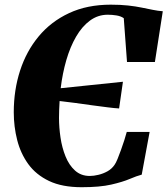

<svg xmlns="http://www.w3.org/2000/svg" viewBox="-20 -772 700 802"><path d="M321 10Q239.5 10 185 -16Q130.5 -42 98.2 -86.5Q66 -131 51.8 -187Q37.5 -243 37.5 -303Q37.5 -395.5 63.8 -476.8Q90 -558 141.5 -620Q193 -682 268.5 -717.2Q344 -752.5 442.5 -752.5Q483.5 -752.5 515.2 -749Q547 -745.5 572.2 -740.2Q597.5 -735 618.8 -730.8Q640 -726.5 660 -725L627 -513H510.5L497 -696Q485 -704.5 466.8 -707.5Q448.5 -710.5 430 -710.5Q389 -710.5 355.8 -686Q322.5 -661.5 297.8 -618.8Q273 -576 257 -520.8Q241 -465.5 233.5 -403.5L493.5 -430.5L477.5 -319Q458.5 -320 429 -323.8Q399.5 -327.5 364.5 -332.2Q329.5 -337 294 -342Q258.5 -347 229 -350Q228 -333 227.2 -315Q226.5 -297 226.5 -279.5Q226.5 -239.5 232.8 -197.2Q239 -155 253.8 -118.5Q268.5 -82 293.5 -59.5Q318.5 -37 355 -37Q371.5 -37 391.2 -41.8Q411 -46.5 429 -56.5Q447 -66.5 458.5 -83.5Q464 -91 471 -108Q478 -125 485.5 -146Q493 -167 499.5 -187Q506 -207 509.5 -221H605L572 -42.5Q551 -37 521.8 -24.5Q492.5 -12 444.8 -1Q397 10 321 10Z"/></svg>

Font: Merriweather 96pt Black
Style: Italic
Weight: 900
Italic angle: -7.8°
Version: Version 2.101